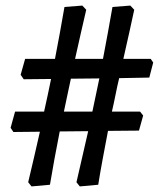

<svg xmlns="http://www.w3.org/2000/svg" viewBox="-20 -632 579 688"><path d="M93 36 81 21Q102 -67 123 -160L28 -159L18 -174L34 -232H138Q151 -290 163 -349L65 -348L54 -364L70 -421H177Q195 -514 211 -607L275 -612L289 -597Q280 -559 270 -514.5Q260 -470 249 -421H349Q367 -515 383 -607L447 -612L461 -597Q453 -559 443 -514.5Q433 -470 422 -421H520L529 -408L515 -354L407 -352Q400 -323 394 -292.5Q388 -262 381 -232H482L493 -218L478 -164L367 -163Q357 -111 348 -62.5Q339 -14 332 30L266 36L254 21Q275 -69 296 -162L194 -161Q184 -110 175 -61.5Q166 -13 159 30ZM209 -232H311Q324 -292 336 -351L234 -350Q228 -321 221.5 -291.5Q215 -262 209 -232Z"/></svg>

Font: Labrada
Style: Bold Italic
Weight: 700
Italic angle: -7°
Designer: Mercedes Jáuregui
Foundry: Omnibus-Type Team
Version: Version 1.000; ttfautohint (v1.8.4.7-5d5b)